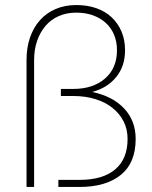

<svg xmlns="http://www.w3.org/2000/svg" viewBox="-20 -740 602 760"><path d="M85 0V-502Q85 -552 99 -592Q113 -632 138.5 -660.5Q164 -689 200.5 -704.5Q237 -720 282 -720Q326 -720 361.5 -707.5Q397 -695 422 -671.5Q447 -648 461 -615Q475 -582 475 -541Q475 -478 440 -435Q405 -392 345 -376Q426 -359 471.5 -310.5Q517 -262 517 -190Q517 -95 458 -47.5Q399 0 295 0H211V-28H295Q387 -28 436 -69.5Q485 -111 485 -190Q485 -229 469 -260Q453 -291 424.5 -313.5Q396 -336 356.5 -348Q317 -360 270 -360H221V-388H270Q348 -388 395.5 -429Q443 -470 443 -541Q443 -575 431.5 -602.5Q420 -630 398.5 -649.5Q377 -669 347.5 -679.5Q318 -690 282 -690Q244 -690 213 -676.5Q182 -663 160.5 -638Q139 -613 127 -578.5Q115 -544 115 -502V0Z"/></svg>

Font: Geist Thin
Style: Regular
Weight: 400
Designer: Basement.studio, Andrés Briganti, Mateo Zaragoza
Foundry: Basement.studio, Vercel, Andrés Briganti, Guido Ferreyra, Mateo Zaragoza
Version: Version 1.401